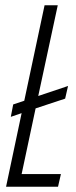

<svg xmlns="http://www.w3.org/2000/svg" viewBox="-20 -708 288 728"><path d="M227 -334 115 -297 62 -48H211L200 0H3L62 -279L21 -265L30 -312L72 -326L149 -688H199L125 -344L238 -382Z"/></svg>

Font: Saira Ultra Condensed Light
Style: Italic
Weight: 300
Width: 1
Italic angle: -12°
Designer: Hector Gatti with collaboration of the Omnibus-Type team
Foundry: Omnibus-Type
Version: Version 1.001; ttfautohint (v1.8)